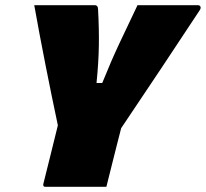

<svg xmlns="http://www.w3.org/2000/svg" viewBox="-20 -720 793 740"><path d="M390 0H155Q149 0 147.5 -3.5Q146 -7 147 -11Q161 -67 175 -123.5Q189 -180 203 -237Q179 -350 155.5 -469Q132 -588 112 -700H345Q358 -700 358 -683Q362 -609 361 -544Q360 -479 352 -400H374Q407 -482 440 -552.5Q473 -623 510 -700H742Q750 -700 752.5 -694.5Q755 -689 750 -681Q677 -570 600 -454.5Q523 -339 447 -226Q439 -195 431 -163.5Q423 -132 415 -100Q409 -75 402.5 -50Q396 -25 390 0Z"/></svg>

Font: Recursive Sn Lnr St XBk
Style: Italic
Weight: 1000
Italic angle: -15°
Version: Version 1.079;hotconv 1.0.112;makeotfexe 2.5.65598; ttfautoh